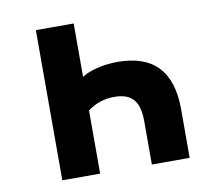

<svg xmlns="http://www.w3.org/2000/svg" viewBox="-66 -610 717 680"><g transform="rotate(-10 293.0 -270.0)"><path d="M241 0V-227C270.5 -249 301 -259 337 -259C406 -259 427 -221 427 -155V0H563V-175C563 -311 499 -379 370 -379C320 -379 271 -367.5 241 -348V-540H105V0Z"/></g></svg>

Font: Vela Sans ExtBd
Style: Regular
Weight: 800
Designer: Principal design: Mikhail Sharanda - project Manrope.
Design modification: Ravid Balaliev
Foundry: Mikhail Sharanda
Version: Version 1.001